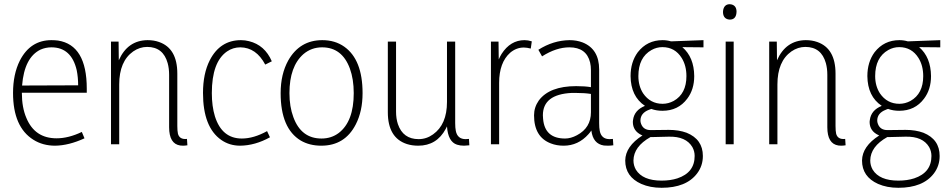

<svg xmlns="http://www.w3.org/2000/svg" viewBox="-20 -686 4514 913"><path d="M381.8 -28.3 369.1 -58.6Q305.7 -28.3 249 -28.3Q145.5 -28.3 105.5 -125Q84 -174.8 84 -243.2V-245.1H392.6V-264.6Q392.6 -471.7 255.9 -493.2Q240.2 -495.1 224.6 -495.1Q124 -495.1 74.2 -397.5Q42 -333 42 -244.1Q42 -82 138.7 -21.5Q183.6 6.8 242.2 6.8Q307.6 5.9 381.8 -28.3ZM224.6 -460.9Q319.3 -460.9 344.7 -352.5Q351.6 -318.4 351.6 -280.3L85 -279.3Q95.7 -413.1 172.9 -450.2Q197.3 -460.9 224.6 -460.9Z M869.1 -25.4Q834 -21.5 826.2 -49.8Q823.2 -63.5 823.2 -86.9V-335.9Q823.2 -456.1 736.3 -486.3Q711.9 -495.1 681.6 -495.1Q586.9 -494.1 544.9 -399.4L543.9 -488.3H507.8V0H546.9V-284.2Q546.9 -394.5 613.3 -441.4Q644.5 -462.9 679.7 -462.9Q755.9 -462.9 777.3 -385.7Q784.2 -360.4 784.2 -330.1V-81.1Q784.2 -2 836.9 5.9Q843.8 6.8 850.6 6.8Q858.4 6.8 871.1 4.9Z M1263.7 -33.2 1250 -62.5Q1186.5 -27.3 1129.9 -27.3Q1035.2 -27.3 1002 -132.8Q987.3 -180.7 987.3 -243.2Q987.3 -391.6 1059.6 -441.4Q1087.9 -460.9 1123 -460.9Q1198.2 -460 1241.2 -378.9L1272.5 -394.5Q1239.3 -471.7 1164.1 -490.2Q1145.5 -495.1 1126 -495.1Q1026.4 -495.1 977.5 -399.4Q945.3 -335.9 945.3 -244.1Q945.3 -81.1 1032.2 -20.5Q1071.3 6.8 1122.1 6.8Q1193.4 5.9 1263.7 -33.2Z M1508.8 -27.3Q1412.1 -27.3 1375 -128.9Q1356.4 -178.7 1356.4 -243.2Q1356.4 -370.1 1422.9 -428.7Q1460.9 -460.9 1511.7 -460.9Q1606.4 -460.9 1643.6 -360.4Q1662.1 -309.6 1662.1 -243.2Q1662.1 -108.4 1590.8 -53.7Q1555.7 -27.3 1508.8 -27.3ZM1512.7 -495.1Q1405.3 -495.1 1350.6 -398.4Q1314.5 -333 1314.5 -243.2Q1314.5 -75.2 1410.2 -17.6Q1452.1 6.8 1507.8 6.8Q1620.1 6.8 1671.9 -94.7Q1704.1 -157.2 1704.1 -243.2Q1704.1 -402.3 1617.2 -463.9Q1573.2 -495.1 1512.7 -495.1Z M2186.5 6.8Q2193.4 6.8 2211.9 4.9L2210 -25.4Q2203.1 -24.4 2194.3 -24.4Q2155.3 -24.4 2147.5 -63.5Q2144.5 -78.1 2144.5 -100.6V-488.3H2105.5V-201.2Q2105.5 -93.8 2039.1 -46.9Q2007.8 -24.4 1970.7 -24.4Q1896.5 -24.4 1872.1 -95.7Q1863.3 -122.1 1863.3 -155.3V-488.3H1824.2V-152.3Q1824.2 -30.3 1915 -1Q1939.5 6.8 1968.8 6.8Q2056.6 6.8 2099.6 -73.2Q2102.5 -79.1 2105.5 -85Q2110.4 -11.7 2153.3 2Q2168 6.8 2186.5 6.8Z M2353.5 0V-292Q2353.5 -388.7 2406.2 -435.5Q2435.5 -460 2470.7 -460Q2485.4 -460 2503.9 -455.1L2508.8 -489.3Q2491.2 -495.1 2474.6 -495.1Q2407.2 -495.1 2365.2 -429.7Q2357.4 -417 2351.6 -403.3L2350.6 -488.3H2314.5V0Z M2871.1 6.8Q2881.8 6.8 2896.5 4.9L2894.5 -25.4Q2887.7 -24.4 2878.9 -24.4Q2839.8 -24.4 2832 -63.5Q2829.1 -78.1 2829.1 -100.6V-355.5Q2829.1 -453.1 2750 -484.4Q2721.7 -495.1 2688.5 -495.1Q2610.4 -494.1 2540 -449.2L2557.6 -418Q2625 -460.9 2687.5 -460.9Q2768.6 -460.9 2786.1 -388.7Q2790 -372.1 2790 -352.5V-271.5Q2762.7 -276.4 2719.7 -276.4Q2592.8 -276.4 2542 -208Q2519.5 -175.8 2519.5 -137.7Q2519.5 -34.2 2599.6 -3.9Q2627 6.8 2660.2 6.8Q2729.5 6.8 2778.3 -47.9Q2786.1 -56.6 2792 -65.4Q2799.8 -2 2851.6 5.9Q2861.3 6.8 2871.1 6.8ZM2667 -27.3Q2570.3 -27.3 2562.5 -121.1Q2561.5 -129.9 2561.5 -137.7Q2561.5 -237.3 2698.2 -244.1Q2708 -244.1 2717.8 -244.1Q2760.7 -244.1 2790 -239.3V-152.3Q2790 -78.1 2723.6 -43Q2694.3 -27.3 2667 -27.3Z M3130.9 -192.4Q3072.3 -192.4 3038.1 -242.2Q3015.6 -277.3 3015.6 -324.2Q3015.6 -413.1 3078.1 -448.2Q3102.5 -461.9 3129.9 -461.9Q3189.5 -461.9 3221.7 -410.2Q3244.1 -374 3244.1 -324.2Q3244.1 -240.2 3183.6 -206.1Q3158.2 -192.4 3130.9 -192.4ZM3130.9 -495.1Q3057.6 -495.1 3012.7 -437.5Q2978.5 -390.6 2978.5 -324.2Q2979.5 -227.5 3046.9 -182.6Q2996.1 -162.1 2990.2 -115.2Q2989.3 -110.4 2989.3 -106.4Q2989.3 -62.5 3032.2 -43Q3034.2 -42 3035.2 -42Q2954.1 9.8 2953.1 77.1Q2953.1 154.3 3029.3 188.5Q3071.3 207 3126 207Q3243.2 207 3294.9 138.7Q3322.3 102.5 3322.3 55.7Q3322.3 -23.4 3245.1 -54.7Q3208 -68.4 3160.2 -68.4L3074.2 -67.4Q3039.1 -67.4 3028.3 -97.7Q3025.4 -105.5 3025.4 -112.3Q3025.4 -148.4 3066.4 -164.1Q3072.3 -167 3077.1 -168Q3101.6 -159.2 3129.9 -159.2Q3205.1 -159.2 3248 -216.8Q3281.2 -260.7 3281.2 -324.2Q3280.3 -414.1 3224.6 -461.9L3325.2 -460.9V-495.1L3170.9 -489.3Q3151.4 -495.1 3130.9 -495.1ZM3126 172.9Q3036.1 172.9 3003.9 121.1Q2992.2 100.6 2992.2 77.1Q2993.2 10.7 3073.2 -34.2H3083L3160.2 -36.1Q3242.2 -38.1 3272.5 13.7Q3283.2 33.2 3283.2 55.7Q3283.2 134.8 3201.2 162.1Q3168 172.9 3126 172.9Z M3468.8 0V-488.3H3430.7V0ZM3482.4 -629.9Q3482.4 -659.2 3458 -665Q3454.1 -666 3450.2 -666Q3424.8 -666 3418.9 -638.7Q3418 -633.8 3418 -629.9Q3418 -599.6 3442.4 -593.8Q3446.3 -592.8 3450.2 -592.8Q3476.6 -592.8 3481.4 -620.1Q3482.4 -626 3482.4 -629.9Z M3999 -25.4Q3963.9 -21.5 3956.1 -49.8Q3953.1 -63.5 3953.1 -86.9V-335.9Q3953.1 -456.1 3866.2 -486.3Q3841.8 -495.1 3811.5 -495.1Q3716.8 -494.1 3674.8 -399.4L3673.8 -488.3H3637.7V0H3676.8V-284.2Q3676.8 -394.5 3743.2 -441.4Q3774.4 -462.9 3809.6 -462.9Q3885.7 -462.9 3907.2 -385.7Q3914.1 -360.4 3914.1 -330.1V-81.1Q3914.1 -2 3966.8 5.9Q3973.6 6.8 3980.5 6.8Q3988.3 6.8 4001 4.9Z M4256.8 -192.4Q4198.2 -192.4 4164.1 -242.2Q4141.6 -277.3 4141.6 -324.2Q4141.6 -413.1 4204.1 -448.2Q4228.5 -461.9 4255.9 -461.9Q4315.4 -461.9 4347.7 -410.2Q4370.1 -374 4370.1 -324.2Q4370.1 -240.2 4309.6 -206.1Q4284.2 -192.4 4256.8 -192.4ZM4256.8 -495.1Q4183.6 -495.1 4138.7 -437.5Q4104.5 -390.6 4104.5 -324.2Q4105.5 -227.5 4172.9 -182.6Q4122.1 -162.1 4116.2 -115.2Q4115.2 -110.4 4115.2 -106.4Q4115.2 -62.5 4158.2 -43Q4160.2 -42 4161.1 -42Q4080.1 9.8 4079.1 77.1Q4079.1 154.3 4155.3 188.5Q4197.3 207 4252 207Q4369.1 207 4420.9 138.7Q4448.2 102.5 4448.2 55.7Q4448.2 -23.4 4371.1 -54.7Q4334 -68.4 4286.1 -68.4L4200.2 -67.4Q4165 -67.4 4154.3 -97.7Q4151.4 -105.5 4151.4 -112.3Q4151.4 -148.4 4192.4 -164.1Q4198.2 -167 4203.1 -168Q4227.5 -159.2 4255.9 -159.2Q4331.1 -159.2 4374 -216.8Q4407.2 -260.7 4407.2 -324.2Q4406.2 -414.1 4350.6 -461.9L4451.2 -460.9V-495.1L4296.9 -489.3Q4277.3 -495.1 4256.8 -495.1ZM4252 172.9Q4162.1 172.9 4129.9 121.1Q4118.2 100.6 4118.2 77.1Q4119.1 10.7 4199.2 -34.2H4209L4286.1 -36.1Q4368.2 -38.1 4398.4 13.7Q4409.2 33.2 4409.2 55.7Q4409.2 134.8 4327.1 162.1Q4293.9 172.9 4252 172.9Z"/></svg>

Font: Yaldevi Colombo ExtraLight
Style: Regular
Weight: 275
Designer: Sol Matas, Denzil Rajitha, Kosala Senevirathne and Pathum Egodawatta
Foundry: Mooniak
Version: Version 1.020 ; ttfautohint (v1.6)